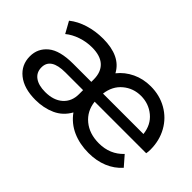

<svg xmlns="http://www.w3.org/2000/svg" viewBox="-75 -834 1138 1138"><g transform="rotate(45 494.5 -264.5)"><path d="M944 -235H512Q520 -164 572 -121Q624 -78 704 -78Q797 -78 857 -142L911 -80Q874 -38 820.5 -16Q767 6 701 6Q627 6 567 -20.5Q507 -47 468 -101Q437 -45 381 -19.5Q325 6 256 6Q160 6 105 -38Q50 -82 50 -154Q50 -220 101 -262Q152 -304 263 -304H415V-324Q415 -386 379.5 -419Q344 -452 274 -452Q226 -452 181 -436.5Q136 -421 105 -395L65 -467Q106 -500 163 -517.5Q220 -535 283 -535Q430 -535 480 -441Q515 -485 567.5 -510Q620 -535 683 -535Q758 -535 818.5 -500.5Q879 -466 913 -405Q947 -344 947 -268Q947 -249 944 -235ZM513 -304H852Q844 -374 795.5 -414Q747 -454 682 -454Q618 -454 570 -414Q522 -374 513 -304ZM415 -201V-235H267Q145 -235 145 -156Q145 -114 176.5 -91Q208 -68 264 -68Q334 -68 374.5 -104Q415 -140 415 -201Z"/></g></svg>

Font: APTA Sans Medium
Style: Bold
Weight: 500
Version: Version 7.200